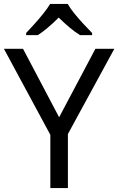

<svg xmlns="http://www.w3.org/2000/svg" viewBox="-20 -964 606 984"><path d="M283 -363 469 -714H566L328 -277V0H238V-273L0 -714H98ZM327 -944Q339 -922 361.5 -894.5Q384 -867 408.5 -840.5Q433 -814 452 -795V-784H390Q364 -800 336 -823.5Q308 -847 281 -874Q254 -847 227 -824Q200 -801 174 -784H114V-795Q133 -815 156.5 -841Q180 -867 202 -894.5Q224 -922 237 -944Z"/></svg>

Font: Noto Sans Javanese
Style: Regular
Weight: 400
Designer: Monotype Design Team
Foundry: Monotype Imaging Inc.
Version: Version 2.004